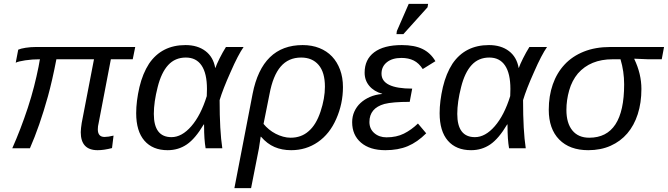

<svg xmlns="http://www.w3.org/2000/svg" viewBox="-20 -773 3482 1001"><path d="M490 -99Q490 -59 525 -59Q544 -59 572 -66L564 -1Q522 10 489 10Q401 10 401 -84Q401 -94 402.5 -106Q404 -118 406 -132L470 -464H274Q263 -407 252 -359Q241 -311 230 -271Q208 -192 184.5 -124.5Q161 -57 136 0H44Q88 -99 125 -211Q144 -269 157.5 -322Q171 -375 181 -425L188 -464Q148 -464 111.5 -458.5Q75 -453 62 -446L75 -514Q88 -520 114 -524Q140 -528 167 -528H685L672 -464H558L494 -130Q490 -115 490 -99Z M947 -538Q1010 -538 1051 -507Q1092 -476 1102 -419H1103Q1109 -437 1125 -469Q1141 -501 1158 -528H1250Q1236 -508 1219 -475.5Q1202 -443 1182 -397Q1142 -308 1125 -251Q1125 -171 1128.5 -108.5Q1132 -46 1139 0H1052Q1044 -46 1044 -116V-124H1042Q998 -50 954 -20Q910 10 854 10Q776 10 733 -39.5Q690 -89 690 -183Q690 -245 707 -319Q724 -390 757 -441Q823 -538 947 -538ZM949 -473Q893 -473 857 -434Q821 -395 802 -319Q782 -241 782 -179Q782 -58 874 -58Q928 -58 977.5 -115Q1027 -172 1058 -272L1059 -309Q1059 -390 1031 -431.5Q1003 -473 949 -473Z M1558 -538Q1606 -538 1645 -522.5Q1684 -507 1711 -478.5Q1738 -450 1753 -409.5Q1768 -369 1768 -319Q1768 -232 1733 -153Q1699 -75 1637.5 -32.5Q1576 10 1498 10Q1450 10 1411.5 -6.5Q1373 -23 1341 -60H1339L1330 0L1289 208H1202L1297 -284Q1347 -538 1558 -538ZM1550 -473Q1484 -473 1443.5 -426Q1403 -379 1385 -282L1354 -127Q1366 -112 1382.5 -98.5Q1399 -85 1417.5 -75.5Q1436 -66 1456 -60.5Q1476 -55 1495 -55Q1551 -55 1589 -89Q1628 -122 1651 -191Q1674 -260 1674 -321Q1674 -396 1641 -434.5Q1608 -473 1550 -473Z M1995 -57Q2047 -57 2086 -76.5Q2125 -96 2159 -129L2202 -78Q2156 -32 2106 -11Q2056 10 1989 10Q1908 10 1862 -29.5Q1816 -69 1816 -136Q1816 -166 1827.5 -191.5Q1839 -217 1859.5 -236Q1880 -255 1908.5 -267.5Q1937 -280 1972 -283L1973 -284Q1930 -296 1905.5 -325Q1881 -354 1881 -394Q1881 -463 1931 -500.5Q1981 -538 2075 -538Q2141 -538 2183 -517.5Q2225 -497 2250 -454L2184 -413Q2164 -444 2137 -457.5Q2110 -471 2073 -471Q2025 -471 1997 -448.5Q1969 -426 1969 -389Q1969 -311 2129 -311L2116 -242Q2026 -242 1984 -231Q1906 -209 1906 -137Q1906 -101 1931.5 -79Q1957 -57 1995 -57ZM2047 -595 2049 -611 2111 -753H2212L2209 -735L2083 -595Z M2529 -538Q2592 -538 2633 -507Q2674 -476 2684 -419H2685Q2691 -437 2707 -469Q2723 -501 2740 -528H2832Q2818 -508 2801 -475.5Q2784 -443 2764 -397Q2724 -308 2707 -251Q2707 -171 2710.5 -108.5Q2714 -46 2721 0H2634Q2626 -46 2626 -116V-124H2624Q2580 -50 2536 -20Q2492 10 2436 10Q2358 10 2315 -39.5Q2272 -89 2272 -183Q2272 -245 2289 -319Q2306 -390 2339 -441Q2405 -538 2529 -538ZM2531 -473Q2475 -473 2439 -434Q2403 -395 2384 -319Q2364 -241 2364 -179Q2364 -58 2456 -58Q2510 -58 2559.5 -115Q2609 -172 2640 -272L2641 -309Q2641 -390 2613 -431.5Q2585 -473 2531 -473Z M3047 10Q2950 10 2895.5 -45.5Q2841 -101 2841 -201Q2841 -273 2862 -333Q2883 -393 2923.5 -436.5Q2964 -480 3024 -504Q3084 -528 3162 -528H3173H3442L3430 -464H3359L3287 -467V-465Q3324 -388 3324 -309Q3324 -237 3305 -178Q3286 -119 3250.5 -77.5Q3215 -36 3163.5 -13Q3112 10 3047 10ZM3052 -55Q3234 -55 3234 -333Q3234 -401 3215 -464H3174Q3058 -464 2993 -390Q2962 -353 2947.5 -302Q2933 -251 2933 -200Q2933 -131 2964 -93Q2995 -55 3052 -55Z"/></svg>

Font: Libra Sans Modern
Style: Italic
Weight: 400
Italic angle: -12°
Foundry: Stefan Peev, Context Ltd
Version: Version 1.000